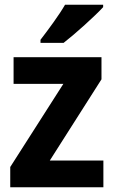

<svg xmlns="http://www.w3.org/2000/svg" viewBox="-20 -786 480 806"><path d="M413 -756V-766H253C227 -721 183 -662 150 -619V-606H247C296 -644 379 -719 413 -756ZM414 0V-112H189L406 -453V-546H37V-434H246L23 -85V0Z"/></svg>

Font: Noto Sans Telugu SemiCondensed
Style: Bold
Weight: 700
Width: 4
Designer: Jelle Bosma - Monotype Design Team
Foundry: Monotype Imaging Inc.
Version: Version 2.005